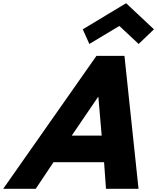

<svg xmlns="http://www.w3.org/2000/svg" viewBox="-48 -1172 976 1192"><path d="M465.8 -990 506.7 -899 693 -1011 812.7 -899 907.8 -990 735 -1152ZM724.7 -825H550.7L-28 0H174L284.1 -165H598.1L610 0H812ZM583.3 -330H397.3L560.7 -570H562.7Z"/></svg>

Font: Hussar
Style: BdOblThree
Weight: 700
Foundry: Cannot Into Space Fonts
Version: Version 2.00